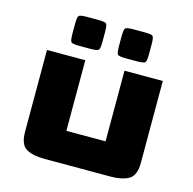

<svg xmlns="http://www.w3.org/2000/svg" viewBox="-104 -815 929 922"><g transform="rotate(15 360.5 -353.5)"><path d="M72.4 -99.4V-505.8H262.9V-154.7Q262.9 -154.7 262.9 -154.7Q262.9 -154.7 262.9 -154.7H457.7Q457.7 -154.7 457.7 -154.7Q457.7 -154.7 457.7 -154.7V-505.8H648.2V-99.4Q648.2 -35.9 615.4 -16.7Q582.7 2.6 525.2 2.6H194.4Q136.9 2.6 104.6 -16.7Q72.4 -35.9 72.4 -99.4ZM170.2 -614.6V-660.1Q170.2 -696.1 176.8 -702.5Q183.4 -708.9 220 -708.9H269.7Q306.3 -708.9 312.9 -702.5Q319.6 -696.1 319.6 -660.1V-614.6Q319.6 -578.1 312.9 -571.5Q306.3 -564.8 269.7 -564.8H220Q183.4 -564.8 176.8 -571.5Q170.2 -578.1 170.2 -614.6ZM401.5 -614.6V-660.1Q401.5 -696.1 408.1 -702.5Q414.8 -708.9 451.3 -708.9H501.1Q537.6 -708.9 544.2 -702.5Q550.9 -696.1 550.9 -660.1V-614.6Q550.9 -578.1 544.2 -571.5Q537.6 -564.8 501.1 -564.8H451.3Q414.8 -564.8 408.1 -571.5Q401.5 -578.1 401.5 -614.6Z"/></g></svg>

Font: Science Gothic
Style: Regular
Weight: 400
Designer: Thomas Phinney, Vassil Kateliev, Brandon Buerkle
Foundry: Font Detective LLC
Version: Version 1.018